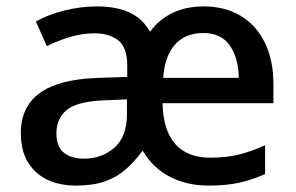

<svg xmlns="http://www.w3.org/2000/svg" viewBox="-20 -569 922 599"><path d="M616 -549Q682 -549 731 -519.5Q780 -490 806.5 -435.5Q833 -381 833 -307V-247H487Q489 -162 527 -119.5Q565 -77 636 -77Q686 -77 726 -87Q766 -97 807 -116V-26Q767 -8 726.5 1Q686 10 631 10Q563 10 510 -17.5Q457 -45 425 -99Q400 -65 372 -40.5Q344 -16 307 -3Q270 10 216 10Q168 10 129.5 -7.5Q91 -25 68 -61.5Q45 -98 45 -154Q45 -236 104.5 -279Q164 -322 286 -326L377 -329V-365Q377 -420 349.5 -442.5Q322 -465 275 -465Q236 -465 198 -453.5Q160 -442 126 -425L92 -502Q129 -523 180 -536Q231 -549 283 -549Q343 -549 384 -530Q425 -511 448 -470Q476 -508 518 -528.5Q560 -549 616 -549ZM307 -256Q222 -253 189 -226.5Q156 -200 156 -153Q156 -111 179.5 -92.5Q203 -74 241 -74Q298 -74 337 -108.5Q376 -143 376 -212V-259ZM614 -466Q559 -466 526.5 -430.5Q494 -395 489 -326H725Q724 -388 697 -427Q670 -466 614 -466Z"/></svg>

Font: Noto Sans Kawi Medium
Style: Regular
Weight: 500
Designer: Fadhl Haqq
Version: Version 1.000